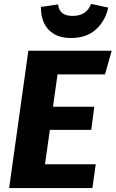

<svg xmlns="http://www.w3.org/2000/svg" viewBox="-20 -950 584 970"><path d="M123.2 -693.6H544.3L510.3 -574H270.6L247.7 -410.8H456.3L441.1 -293.8H231.9L207.3 -120.2H463.7L446.8 0H26.2ZM338.4 -757.9Q286.7 -757.9 252.5 -778.5Q218.3 -799 202.1 -834.5Q185.9 -869.9 186.8 -915L273.4 -927.6Q277.5 -896.2 295.9 -882.9Q314.2 -869.6 346.9 -869.6Q381.6 -869.6 404.7 -884.2Q427.7 -898.9 440.4 -930.3L526.8 -911.6Q511.8 -843.6 464.1 -800.8Q416.3 -757.9 338.4 -757.9Z"/></svg>

Font: Fira Sans Variable
Style: Italic
Weight: 397
Italic angle: -8°
Designer: Carrois Corporate & Edenspiekermann AG
Foundry: Carrois Corporate GbR & Edenspiekermann AG
Version: Version 4.202